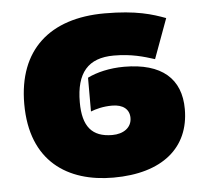

<svg xmlns="http://www.w3.org/2000/svg" viewBox="-45 -610 719 668"><g transform="rotate(-5 314.0 -276.0)"><path d="M325 10C497 10 593 -72 593 -206C593 -312 527 -371 395 -371C345 -371 299 -360 267 -344V-226C285 -233 310 -240 342 -240C380 -240 402 -222 402 -192C402 -158 373 -138 334 -138C263 -138 231 -177 231 -261C231 -364 273 -413 363 -413C425 -413 467 -400 505 -388L556 -527C510 -544 455 -562 344 -562C152 -562 38 -461 38 -272C38 -71 166 10 325 10Z"/></g></svg>

Font: Noto Sans UI Black
Style: Regular
Weight: 900
Designer: Monotype Design Team
Foundry: Monotype Imaging Inc.
Version: Version 1.901